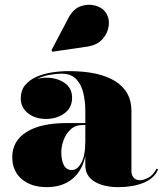

<svg xmlns="http://www.w3.org/2000/svg" viewBox="-20 -761 677 791"><path d="M340 -569 196 -548 192 -554 262.5 -688Q282 -725 312.8 -735.5Q343.5 -746 372.5 -738Q401.5 -730 415 -710.5Q431.5 -686.5 428 -655.5Q424.5 -624.5 402.2 -599.8Q380 -575 340 -569ZM254.5 -254H331.5V-304.5Q331.5 -340.5 323.8 -375.8Q316 -411 294.8 -434.2Q273.5 -457.5 233.5 -457.5Q212.5 -457.5 184.2 -452.5Q156 -447.5 131.5 -435Q150 -441 170 -441Q214 -441 245.5 -419.8Q277 -398.5 277 -358Q277 -317 245.2 -294Q213.5 -271 170 -271Q125 -271 95.2 -294.5Q65.5 -318 65.5 -356Q65.5 -388.5 83.5 -410.2Q101.5 -432 130.8 -444.8Q160 -457.5 194.8 -462.8Q229.5 -468 263.5 -468Q389.5 -468 455.5 -426Q521.5 -384 521.5 -304.5V-55.5Q521.5 -40 530.5 -29.2Q539.5 -18.5 557.5 -18.5Q569.5 -18.5 590 -28.2Q610.5 -38 624.5 -66L631.5 -63Q615 -25.5 571 -7.8Q527 10 468.5 10Q407 10 369.2 -13Q331.5 -36 331.5 -80V-117Q317.5 -55 276.2 -22.5Q235 10 173 10Q108.5 10 69.5 -23.2Q30.5 -56.5 30.5 -113.5Q30.5 -180.5 89.2 -217.2Q148 -254 254.5 -254ZM276 -60.5Q298.5 -60.5 315 -90Q331.5 -119.5 331.5 -180.5V-246H321.5Q290 -246 270.5 -227.5Q251 -209 241.8 -183.2Q232.5 -157.5 232.5 -135Q232.5 -101.5 242.8 -81Q253 -60.5 276 -60.5Z"/></svg>

Font: Bodoni* 24pt Fatface
Style: Regular
Weight: 900
Version: Version 2.3